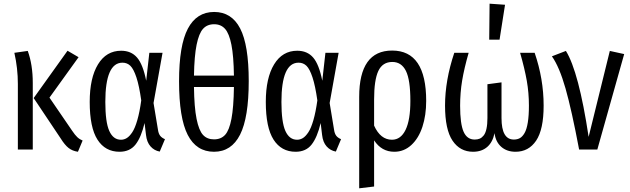

<svg xmlns="http://www.w3.org/2000/svg" viewBox="-20 -813 3425 1044"><path d="M407.2 -502 249 -282.2 373 -101.1Q387.7 -79.1 400.4 -67.1Q413.1 -55.2 429.2 -48.8L403.8 12.2Q373.5 7.8 352.8 -8.5Q332 -24.9 310.1 -60.1L163.1 -279.8L347.2 -537.1ZM130.9 -536.1Q158.2 -461.4 158.2 -361.8V0H77.1V-356.9Q77.1 -441.9 58.1 -525.9Z M638.7 -537.1Q693.4 -537.1 725.3 -500Q757.3 -462.9 774.9 -374L792 -525.9H863.8L814.9 -252.9L838.9 -107.9Q841.8 -86.9 850.6 -75.2Q859.4 -63.5 877 -56.2L848.6 11.2Q818.8 5.9 798.6 -16.8Q778.3 -39.6 773.9 -79.1L766.1 -144Q747.6 -65.9 716.8 -26.9Q686 12.2 629.9 12.2Q552.2 12.2 510 -53.7Q467.8 -119.6 467.8 -258.8Q467.8 -389.2 512.9 -463.1Q558.1 -537.1 638.7 -537.1ZM646 -472.2Q552.7 -472.2 552.7 -258.8Q552.7 -148.9 574.2 -101.1Q595.7 -53.2 637.7 -53.2Q654.8 -53.2 669.4 -62.3Q684.1 -71.3 699 -93.5Q713.9 -115.7 726.6 -159.7Q739.3 -203.6 748 -267.1Q736.8 -346.7 721.7 -392.3Q706.5 -438 689 -455.1Q671.4 -472.2 646 -472.2Z M1144.5 -748Q1239.3 -748 1285.9 -658.2Q1332.5 -568.4 1332.5 -372.1Q1332.5 -173.8 1285.4 -80.8Q1238.3 12.2 1143.6 12.2Q1047.9 12.2 1000.7 -79.6Q953.6 -171.4 953.6 -371.1Q953.6 -566.4 1001.5 -657.2Q1049.3 -748 1144.5 -748ZM1144.5 -681.2Q1106.4 -681.2 1084 -656.2Q1061.5 -631.3 1049.1 -570.1Q1036.6 -508.8 1034.7 -401.9H1252Q1250.5 -508.3 1238.3 -569.8Q1226.1 -631.3 1203.6 -656.2Q1181.2 -681.2 1144.5 -681.2ZM1143.6 -55.2Q1181.6 -55.2 1204.1 -79.8Q1226.6 -104.5 1238.5 -167Q1250.5 -229.5 1252 -339.8H1034.7Q1036.1 -230 1048.8 -166.7Q1061.5 -103.5 1084 -79.3Q1106.4 -55.2 1143.6 -55.2Z M1596.2 -537.1Q1650.9 -537.1 1682.9 -500Q1714.8 -462.9 1732.4 -374L1749.5 -525.9H1821.3L1772.5 -252.9L1796.4 -107.9Q1799.3 -86.9 1808.1 -75.2Q1816.9 -63.5 1834.5 -56.2L1806.2 11.2Q1776.4 5.9 1756.1 -16.8Q1735.8 -39.6 1731.4 -79.1L1723.6 -144Q1705.1 -65.9 1674.3 -26.9Q1643.6 12.2 1587.4 12.2Q1509.8 12.2 1467.5 -53.7Q1425.3 -119.6 1425.3 -258.8Q1425.3 -389.2 1470.5 -463.1Q1515.6 -537.1 1596.2 -537.1ZM1603.5 -472.2Q1510.3 -472.2 1510.3 -258.8Q1510.3 -148.9 1531.7 -101.1Q1553.2 -53.2 1595.2 -53.2Q1612.3 -53.2 1627 -62.3Q1641.6 -71.3 1656.5 -93.5Q1671.4 -115.7 1684.1 -159.7Q1696.8 -203.6 1705.6 -267.1Q1694.3 -346.7 1679.2 -392.3Q1664.1 -438 1646.5 -455.1Q1628.9 -472.2 1603.5 -472.2Z M2112.3 -538.1Q2297.4 -538.1 2297.4 -264.2Q2297.4 -186 2276.9 -123.5Q2256.3 -61 2216.6 -24.4Q2176.8 12.2 2124 12.2Q2054.7 12.2 2014.2 -49.8V201.2L1933.1 210.9V-286.1Q1933.1 -538.1 2112.3 -538.1ZM2111.3 -53.2Q2159.2 -53.2 2185.3 -106.9Q2211.4 -160.6 2211.4 -264.2Q2211.4 -378.4 2187.3 -427.2Q2163.1 -476.1 2113.3 -476.1Q2060.1 -476.1 2037.1 -427Q2014.2 -377.9 2014.2 -272V-129.9Q2048.8 -53.2 2111.3 -53.2Z M2642.1 -793 2726.1 -787.1 2696.3 -597.2H2640.1ZM2887.2 -525.9Q2936 -383.3 2936 -238.8Q2936 -108.9 2895.3 -48.3Q2854.5 12.2 2783.2 12.2Q2736.3 12.2 2705.8 -14.4Q2675.3 -41 2668.9 -88.9Q2659.2 -40 2629.2 -13.9Q2599.1 12.2 2552.2 12.2Q2481.4 12.2 2440.7 -48.1Q2399.9 -108.4 2399.9 -238.8Q2399.9 -376 2450.2 -525.9H2528.3Q2503.9 -440.9 2492.9 -374.8Q2481.9 -308.6 2481.9 -237.8Q2481.9 -139.6 2500.7 -96.9Q2519.5 -54.2 2561 -54.2Q2577.1 -54.2 2588.9 -59.3Q2600.6 -64.5 2610.4 -76.9Q2620.1 -89.4 2625.2 -113Q2630.4 -136.7 2630.4 -170.9V-355L2707 -365.2V-170.9Q2707 -54.2 2773.9 -54.2Q2793 -54.2 2806.9 -62Q2820.8 -69.8 2832.3 -89.6Q2843.8 -109.4 2849.9 -146.7Q2856 -184.1 2856 -238.8Q2856 -308.1 2844.5 -373.5Q2833 -439 2808.1 -525.9Z M3057.1 -536.1Q3127 -423.8 3180.7 -68.8L3295.9 -536.1L3374 -519L3228 0H3128.9Q3088.4 -215.3 3054.9 -332.5Q3021.5 -449.7 2981 -506.8Z"/></svg>

Font: Fira Sans Compressed Book
Style: Regular
Weight: 350
Width: 1
Designer: Carrois Corporate & Edenspiekermann AG
Foundry: Carrois Corporate GbR & Edenspiekermann AG
Version: Version 4.203;PS 004.203;hotconv 1.0.88;makeotf.lib2.5.64775